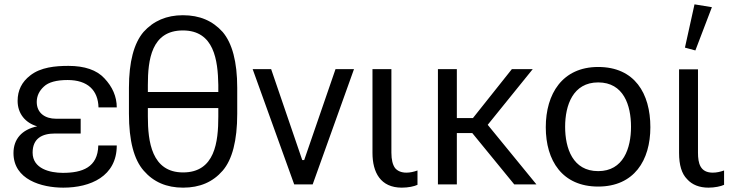

<svg xmlns="http://www.w3.org/2000/svg" viewBox="-20 -848 3374 883"><path d="M271 15C396 15 517 -37 517 -179H432C430 -78 358 -53 269 -53C210 -53 130 -72 130 -146C130 -211 173 -234 233 -234H351V-302H237C189 -302 149 -327 149 -379C149 -406 160 -430 182 -450C203 -470 240 -480 291 -480C383 -480 431 -433 433 -354H517C517 -404 497 -449 460 -488C425 -526 369 -545 295 -545C235 -545 167 -539 119 -501C80 -471 61 -432 61 -384C61 -326 96 -283 151 -267C80 -252 42 -208 42 -144C42 -22 171 15 271 15Z M822 15C899 15 959 -11 1004 -63C1048 -114 1071 -201 1071 -325V-444C1071 -564 1048 -649 1004 -701C958 -752 899 -778 821 -778C746 -778 686 -752 640 -701C596 -649 573 -564 573 -444V-325C573 -201 596 -114 641 -63C686 -11 746 15 822 15ZM822 -55C677 -55 660 -198 660 -312V-351H984V-312C984 -196 969 -55 822 -55ZM660 -425V-457C660 -572 676 -708 821 -708C965 -708 982 -571 984 -457V-425Z M1523 -530 1379 -112H1370L1227 -530H1142L1333 0H1418L1608 -530Z M1828 15C1858 15 1885 9 1900 2V-64C1883 -58 1867 -54 1849 -54C1825 -54 1808 -62 1797 -75C1786 -90 1780 -113 1780 -146V-530H1693V-145C1693 -55 1730 15 1828 15Z M1994 0H2081V-236H2152L2345 0H2447L2223 -274L2430 -530H2334L2155 -305H2081V-530H1994Z M2731 10C2896 10 2971 -110 2971 -263C2971 -418 2899 -540 2731 -540C2566 -540 2490 -416 2490 -263C2490 -109 2566 10 2731 10ZM2731 -61C2614 -61 2579 -166 2579 -265C2579 -364 2615 -469 2731 -469C2848 -469 2882 -364 2882 -265C2882 -166 2847 -61 2731 -61Z M3238 15C3267 15 3295 9 3310 2V-64C3293 -58 3276 -54 3258 -54C3200 -54 3190 -97 3190 -146V-529H3103V-145C3103 -89 3115 -49 3140 -24C3163 2 3197 15 3238 15ZM3178 -616 3254 -815 3174 -828 3130 -629Z"/></svg>

Font: Cheyenne Sans
Style: Regular
Weight: 400
Designer: The Public Sans project authors (U.S. Web Design System), Libre Franklin designed by Pablo Impallari and Rodrigo Fuenzal
Foundry: The Cheyenne Sans Project Authors
Version: Version 2.007